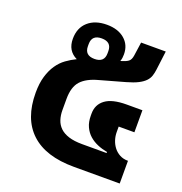

<svg xmlns="http://www.w3.org/2000/svg" viewBox="-116 -726 786 827"><g transform="rotate(20 277.5 -312.0)"><path d="M311 0Q181 0 114 -62.5Q47 -125 47 -244Q47 -287 56.5 -319Q66 -351 82 -374.5Q98 -398 119.5 -413.5Q141 -429 164 -440Q118 -462 118 -517Q118 -567 150 -595.5Q182 -624 236 -624Q287 -624 317.5 -598Q348 -572 348 -529Q348 -521 347 -513Q346 -505 343 -497L350 -499Q367 -504 377.5 -511.5Q388 -519 391 -539L400 -602H513L502 -515Q500 -499 495.5 -485.5Q491 -472 480 -460.5Q469 -449 449.5 -439Q430 -429 398 -420L284 -388Q231 -374 206 -346.5Q181 -319 181 -264V-213Q181 -189 187.5 -169Q194 -149 209 -134.5Q224 -120 249 -112Q274 -104 311 -104H423V-109Q400 -113 378.5 -122Q357 -131 340.5 -145.5Q324 -160 314 -181.5Q304 -203 304 -232V-242Q304 -283 335.5 -306.5Q367 -330 433 -330H505V-229H433V-204Q433 -186 438.5 -168.5Q444 -151 455 -136.5Q466 -122 482.5 -113Q499 -104 521 -104V0ZM235 -467Q280 -467 280 -509V-519Q280 -561 235 -561Q190 -561 190 -519V-509Q190 -467 235 -467Z"/></g></svg>

Font: IBM Plex Sans Thai SmBld
Style: Regular
Weight: 600
Designer: Mike Abbink, Paul van der Laan, Pieter van Rosmalen, Ben Mitchell, Mark Frömberg
Foundry: Bold Monday
Version: Version 1.2